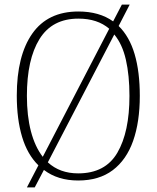

<svg xmlns="http://www.w3.org/2000/svg" viewBox="-20 -775 681 835"><path d="M147 -56Q99 -103 76 -180Q53 -257 53 -359Q53 -533 120.5 -629Q188 -725 321 -725Q412 -725 472 -682L510 -755H544L496 -662Q543 -616 565.5 -539.5Q588 -463 588 -358Q588 -245 559 -162.5Q530 -80 470.5 -35Q411 10 320 10Q231 10 171 -36L131 40H97ZM455 -650Q404 -694 321 -694Q207 -694 152 -605.5Q97 -517 97 -358Q97 -271 114.5 -204Q132 -137 166 -93ZM320 -21Q438 -21 490.5 -111Q543 -201 543 -358Q543 -447 527.5 -515Q512 -583 477 -625L188 -69Q240 -21 320 -21Z"/></svg>

Font: Noto Serif Armenian SemiCondensed ExtraLight
Style: Regular
Weight: 200
Width: 4
Designer: Monotype Design Team
Foundry: Monotype Imaging Inc.
Version: Version 2.008; ttfautohint (v1.8.4.7-5d5b)